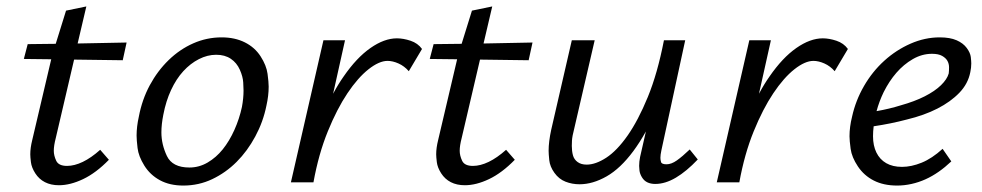

<svg xmlns="http://www.w3.org/2000/svg" viewBox="-20 -566 3047 596"><path d="M210 -381 153 -137Q147 -114 147 -98Q147 -83 154.5 -67Q162 -51 188 -51Q211 -51 237 -63.5Q263 -76 291 -101L318 -70Q278 -29 238 -10Q198 9 163 9Q138 9 119.5 -0.5Q101 -10 89.5 -28Q78 -46 76 -62.5Q74 -79 74 -87Q74 -107 80 -131L139 -382L54 -383L66 -429L153 -430L185 -533L248 -546L221 -431L373 -434L361 -379Z M549 10Q507 10 476.5 -6.5Q446 -23 428 -52Q410 -81 407 -106.5Q404 -132 404 -145Q404 -173 411 -204Q421 -257 445 -301.5Q469 -346 503.5 -379.5Q538 -413 580 -431.5Q622 -450 668 -450Q709 -450 740 -434.5Q771 -419 789 -391Q807 -363 810.5 -337Q814 -311 814 -297Q814 -269 807 -238Q797 -188 772.5 -142.5Q748 -97 714.5 -63.5Q681 -30 639 -10Q597 10 549 10ZM568 -46Q598 -46 624.5 -61.5Q651 -77 671.5 -102.5Q692 -128 707.5 -162.5Q723 -197 731 -234Q736 -261 736 -285Q736 -292 735 -310Q734 -328 724.5 -349.5Q715 -371 696.5 -383.5Q678 -396 651 -396Q624 -396 597.5 -382.5Q571 -369 549 -345Q527 -321 511 -286.5Q495 -252 487 -210Q481 -180 481 -155Q481 -118 498 -82Q515 -46 568 -46Z M883 0 984 -441H1051L1014 -275Q1030 -305 1047 -329Q1087 -387 1130 -417Q1173 -447 1212 -447Q1232 -447 1254.5 -439.5Q1277 -432 1290 -414L1249 -345Q1235 -361 1217 -369Q1199 -377 1183 -377Q1157 -377 1124 -351Q1091 -325 1058.5 -276.5Q1026 -228 997.5 -158Q969 -88 953 0Z M1470 -381 1413 -137Q1407 -114 1407 -98Q1407 -83 1414.5 -67Q1422 -51 1448 -51Q1471 -51 1497 -63.5Q1523 -76 1551 -101L1578 -70Q1538 -29 1498 -10Q1458 9 1423 9Q1398 9 1379.5 -0.5Q1361 -10 1349.5 -28Q1338 -46 1336 -62.5Q1334 -79 1334 -87Q1334 -107 1340 -131L1399 -382L1314 -383L1326 -429L1413 -430L1445 -533L1508 -546L1481 -431L1633 -434L1621 -379Z M2014 5Q2000 5 1989.5 0Q1979 -5 1972.5 -16Q1966 -27 1965 -37Q1964 -47 1964 -51Q1964 -64 1967 -79L1985 -158Q1966 -124 1946 -97Q1906 -43 1863 -18.5Q1820 6 1779 6Q1756 6 1735.5 -2Q1715 -10 1701 -29.5Q1687 -49 1685 -69Q1683 -89 1683 -98Q1683 -126 1691 -163L1755 -441H1826L1763 -169Q1756 -142 1755.5 -129.5Q1755 -117 1755 -113Q1755 -97 1758.5 -84Q1762 -71 1773 -63Q1784 -55 1801 -55Q1829 -55 1862 -76.5Q1895 -98 1928 -145Q1961 -192 1991 -265Q2021 -338 2041 -441H2107L2033 -99Q2030 -85 2030 -76Q2030 -70 2032 -63Q2034 -56 2049 -56Q2064 -56 2081 -68Q2098 -80 2121 -102L2146 -71Q2111 -34 2078 -14.5Q2045 5 2014 5Z M2205 0 2306 -441H2373L2336 -275Q2352 -305 2369 -329Q2409 -387 2452 -417Q2495 -447 2534 -447Q2554 -447 2576.5 -439.5Q2599 -432 2612 -414L2571 -345Q2557 -361 2539 -369Q2521 -377 2505 -377Q2479 -377 2446 -351Q2413 -325 2380.5 -276.5Q2348 -228 2319.5 -158Q2291 -88 2275 0Z M2765 10Q2723 10 2692.5 -5.5Q2662 -21 2643 -49.5Q2624 -78 2620.5 -104Q2617 -130 2617 -143Q2617 -172 2625 -204Q2636 -254 2662 -299Q2688 -344 2725 -377.5Q2762 -411 2806.5 -430.5Q2851 -450 2897 -450Q2929 -450 2949.5 -441Q2970 -432 2981 -417Q2992 -402 2993.5 -389Q2995 -376 2995 -369Q2995 -356 2992 -342Q2985 -306 2958 -278Q2931 -250 2890 -229Q2849 -208 2795 -195Q2746 -182 2692 -174Q2690 -158 2690 -143Q2690 -114 2700.5 -92.5Q2711 -71 2731 -59.5Q2751 -48 2780 -48Q2809 -48 2841 -61Q2873 -74 2906 -104L2933 -65Q2914 -47 2894 -33Q2874 -19 2853 -9.5Q2832 0 2809.5 5Q2787 10 2765 10ZM2723 -280Q2709 -251 2701 -221Q2741 -228 2776 -239Q2819 -251 2850.5 -267Q2882 -283 2901 -301.5Q2920 -320 2925 -338Q2926 -346 2926 -357Q2926 -368 2921 -377Q2916 -386 2904.5 -392.5Q2893 -399 2873 -399Q2842 -399 2813.5 -382.5Q2785 -366 2762.5 -340Q2740 -314 2723 -280Z"/></svg>

Font: Isabella Sans
Style: Italic
Weight: 400
Italic angle: -12°
Designer: Christian Thalmann (Catharsis Fonts), Cristiano Sobral
Foundry: The Isabella Sans Project Authors
Version: Version 2.026; ttfautohint (v1.8.4.7-5d5b-dirty)